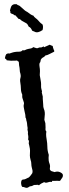

<svg xmlns="http://www.w3.org/2000/svg" viewBox="-20 -920 337 936"><path d="M217.8 -165 216.8 -150.4Q216.8 -133.8 219.7 -127Q222.7 -120.1 223.6 -114.3Q224.6 -108.4 223.1 -99.6Q221.7 -90.8 230.5 -85.9L246.1 -81.1Q259.8 -85.9 271.5 -81.1Q283.2 -76.2 286.1 -69.3Q288.1 -59.6 282.7 -52.7Q277.3 -45.9 272.5 -38.1Q258.8 -39.1 240.2 -38.1Q233.4 -40 233.9 -36.1Q234.4 -32.2 229.5 -33.2Q224.6 -34.2 220.7 -33.2Q216.8 -32.2 212.4 -30.8Q208 -29.3 203.6 -29.3Q199.2 -29.3 195.3 -32.2Q178.7 -25.4 169.9 -16.6L164.1 -19.5Q165 -18.6 155.8 -18.6Q146.5 -18.6 144.5 -17.6Q134.8 -11.7 130.4 -12.2Q126 -12.7 121.1 -8.8Q116.2 -4.9 111.3 -4.4Q106.4 -3.9 101.1 -6.3Q95.7 -8.8 88.9 -8.8Q84 -13.7 83 -23.9Q82 -34.2 85 -39.6Q87.9 -44.9 94.2 -44.9Q100.6 -44.9 107.4 -48.8Q114.3 -52.7 115.2 -52.7Q122.1 -52.7 137.7 -76.2Q139.6 -85 138.2 -90.3Q136.7 -95.7 134.8 -104Q132.8 -112.3 132.8 -119.1Q132.8 -126 131.8 -130.9Q130.9 -135.7 129.4 -139.2Q127.9 -142.6 126.5 -151.9Q125 -161.1 126 -173.8Q127 -186.5 125.5 -195.8Q124 -205.1 122.6 -210.4Q121.1 -215.8 120.1 -220.7Q120.1 -225.6 121.1 -230Q122.1 -234.4 117.2 -239.3Q119.1 -253.9 117.2 -260.7Q115.2 -267.6 116.2 -271.5Q117.2 -275.4 115.2 -282.2Q113.3 -289.1 114.3 -292Q115.2 -294.9 114.3 -298.8Q113.3 -302.7 112.8 -307.6Q112.3 -312.5 111.8 -318.8Q111.3 -325.2 108.4 -333Q107.4 -342.8 106 -344.2Q104.5 -345.7 104 -348.1Q103.5 -350.6 104 -354Q104.5 -357.4 99.1 -379.9Q93.8 -402.3 95.7 -408.7Q97.7 -415 96.7 -419.4Q95.7 -423.8 93.3 -430.2Q90.8 -436.5 89.4 -441.9Q87.9 -447.3 88.4 -450.7Q88.9 -454.1 88.4 -458Q87.9 -461.9 85.9 -464.8Q81.1 -477.5 81.1 -502L78.1 -524.4Q77.1 -532.2 80.1 -542Q83 -551.8 77.1 -569.3L75.2 -589.8Q72.3 -602.5 72.3 -611.3Q72.3 -620.1 69.8 -620.1Q67.4 -620.1 63.5 -625Q59.6 -624 33.2 -624L12.7 -626Q11.7 -630.9 8.8 -631.8Q5.9 -632.8 3.9 -636.7Q5.9 -649.4 10.7 -656.2Q20.5 -661.1 21.5 -659.7Q22.5 -658.2 26.4 -659.2Q30.3 -660.2 36.6 -662.6Q43 -665 51.8 -666.5Q60.5 -668 72.8 -668Q85 -668 90.8 -675.8Q96.7 -672.9 103 -676.3Q109.4 -679.7 116.7 -681.2Q124 -682.6 131.3 -684.1Q138.7 -685.5 141.6 -690.4Q159.2 -683.6 163.1 -685.1Q167 -686.5 170.4 -688Q173.8 -689.5 180.7 -688.5Q193.4 -694.3 194.3 -693.4V-689.5L222.7 -702.1Q228.5 -698.2 233.4 -697.3Q238.3 -696.3 238.3 -688.5Q242.2 -675.8 243.7 -674.3Q245.1 -672.9 244.1 -668Q227.5 -660.2 219.7 -655.8Q211.9 -651.4 201.2 -649.4Q197.3 -643.6 191.9 -641.1Q186.5 -638.7 182.1 -633.8Q177.7 -628.9 177.7 -623Q177.7 -617.2 172.9 -612.3Q170.9 -604.5 172.9 -594.2Q174.8 -584 174.8 -573.2L173.8 -553.7Q174.8 -544.9 176.8 -536.6Q178.7 -528.3 179.7 -519Q180.7 -509.8 180.2 -501Q179.7 -492.2 182.6 -482.9Q185.5 -473.6 184.6 -472.7Q183.6 -471.7 183.6 -469.7L188.5 -449.2V-438.5Q188.5 -431.6 189.5 -425.8L190.4 -413.1Q190.4 -396.5 193.8 -389.2Q197.3 -381.8 198.2 -372.6Q199.2 -363.3 197.8 -354Q196.3 -344.7 196.3 -335.9L201.2 -319.3L202.1 -298.8Q202.1 -294.9 201.7 -289.6Q201.2 -284.2 206.1 -278.3Q203.1 -264.6 207 -243.2Q210.9 -221.7 210.9 -203.6Q210.9 -185.5 217.8 -165ZM70.3 -828.1 54.7 -845.7Q49.8 -844.7 47.9 -847.7Q45.9 -850.6 40 -852.1Q34.2 -853.5 30.3 -857.4Q32.2 -862.3 29.8 -865.2Q27.3 -868.2 29.8 -874Q32.2 -879.9 33.2 -884.8Q39.1 -902.3 61.5 -899.4Q65.4 -895.5 68.4 -894.5Q74.2 -894.5 88.4 -880.4Q102.5 -866.2 112.3 -862.3Q132.8 -845.7 142.6 -843.8Q146.5 -836.9 153.3 -832Q160.2 -827.1 165 -821.8Q169.9 -816.4 174.8 -811Q179.7 -805.7 186.5 -801.8Q192.4 -792 187.5 -773.4Q163.1 -756.8 148.4 -765.6Q142.6 -768.6 136.7 -770.5Q130.9 -786.1 120.1 -790Q115.2 -801.8 108.9 -806.2Q102.5 -810.5 93.3 -814.9Q84 -819.3 80.6 -823.7Q77.1 -828.1 70.3 -828.1Z"/></svg>

Font: Mountains of Christmas
Style: Bold
Weight: 700
Designer: Crystal Kluge
Foundry: Font Diner, Inc DBA Tart Workshop
Version: Version 1.002